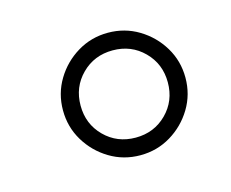

<svg xmlns="http://www.w3.org/2000/svg" viewBox="-54 -591 507 421"><g transform="rotate(-15 200.0 -380.0)"><path d="M80 -380Q80 -342 99 -310.5Q118 -279 149.5 -260Q181 -241 219 -241Q257 -241 288.5 -260Q320 -279 339 -310.5Q358 -342 358 -380Q358 -418 339 -449.5Q320 -481 288.5 -500Q257 -519 219 -519Q181 -519 149.5 -500Q118 -481 99 -449.5Q80 -418 80 -380ZM120 -380Q120 -422 148.5 -450.5Q177 -479 219 -479Q261 -479 289.5 -450.5Q318 -422 318 -380Q318 -338 289.5 -309.5Q261 -281 219 -281Q177 -281 148.5 -309.5Q120 -338 120 -380Z"/></g></svg>

Font: text-security-circle
Style: Regular
Weight: 400
Monospace: yes
Foundry: Oskari Noppa
Version: Version 3.000;hotconv 1.0.118;makeotfexe 2.5.65603